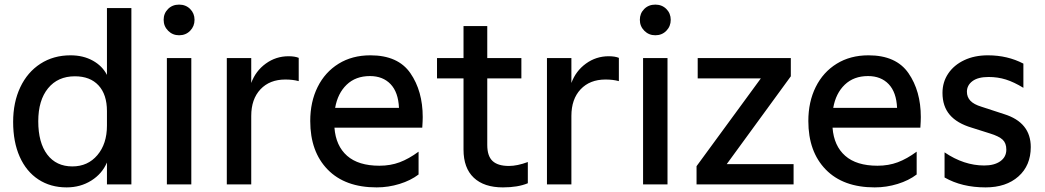

<svg xmlns="http://www.w3.org/2000/svg" viewBox="-20 -800 4535 833"><path d="M37 -271Q37 -356 68 -421.5Q99 -487 155.5 -523.5Q212 -560 286 -560Q341 -560 382.5 -537Q424 -514 444 -475V-765H550V0H444V-95Q423 -46 376 -16.5Q329 13 269 13Q199 13 146.5 -21.5Q94 -56 65.5 -120Q37 -184 37 -271ZM294 -78Q361 -78 402.5 -127Q444 -176 444 -255V-318Q444 -390 407.5 -429.5Q371 -469 305 -469Q231 -469 188.5 -417Q146 -365 146 -274Q146 -181 185 -129.5Q224 -78 294 -78Z M704 -548H810V0H704ZM690 -714Q690 -742 709 -761Q728 -780 757 -780Q786 -780 805 -761Q824 -742 824 -714Q824 -686 805 -666.5Q786 -647 757 -647Q729 -647 709.5 -666.5Q690 -686 690 -714Z M964 -548H1070V-440Q1089 -492 1133 -524Q1177 -556 1232 -556Q1259 -556 1276 -549V-448Q1251 -455 1218 -455Q1150 -455 1110 -412.5Q1070 -370 1070 -297V0H964Z M1326 -275Q1326 -358 1358 -422.5Q1390 -487 1449 -523.5Q1508 -560 1587 -560Q1707 -560 1760.5 -482.5Q1814 -405 1814 -292Q1814 -276 1812 -246H1431Q1437 -167 1486 -124Q1535 -81 1626 -81Q1674 -81 1714 -96Q1754 -111 1796 -142V-43Q1762 -17 1713.5 -2Q1665 13 1614 13Q1477 13 1401.5 -64.5Q1326 -142 1326 -275ZM1711 -332Q1708 -400 1674.5 -435Q1641 -470 1585 -470Q1523 -470 1484 -432.5Q1445 -395 1434 -332Z M1991 -151V-460H1876V-548H1991V-687H2094V-548H2242V-460H2094V-171Q2094 -123 2117 -101.5Q2140 -80 2188 -80Q2224 -80 2270 -97V-5Q2227 13 2162 13Q2080 13 2035.5 -29Q1991 -71 1991 -151Z M2353 -548H2459V-440Q2478 -492 2522 -524Q2566 -556 2621 -556Q2648 -556 2665 -549V-448Q2640 -455 2607 -455Q2539 -455 2499 -412.5Q2459 -370 2459 -297V0H2353Z M2770 -548H2876V0H2770ZM2756 -714Q2756 -742 2775 -761Q2794 -780 2823 -780Q2852 -780 2871 -761Q2890 -742 2890 -714Q2890 -686 2871 -666.5Q2852 -647 2823 -647Q2795 -647 2775.5 -666.5Q2756 -686 2756 -714Z M3002 -79 3281 -460H3007V-548H3411V-469L3133 -88H3423V0H3002Z M3487 -275Q3487 -358 3519 -422.5Q3551 -487 3610 -523.5Q3669 -560 3748 -560Q3868 -560 3921.5 -482.5Q3975 -405 3975 -292Q3975 -276 3973 -246H3592Q3598 -167 3647 -124Q3696 -81 3787 -81Q3835 -81 3875 -96Q3915 -111 3957 -142V-43Q3923 -17 3874.5 -2Q3826 13 3775 13Q3638 13 3562.5 -64.5Q3487 -142 3487 -275ZM3872 -332Q3869 -400 3835.5 -435Q3802 -470 3746 -470Q3684 -470 3645 -432.5Q3606 -395 3595 -332Z M4078 -30V-139Q4162 -82 4250 -82Q4294 -82 4320 -100.5Q4346 -119 4346 -151Q4346 -179 4330 -194Q4314 -209 4275 -221L4196 -246Q4132 -265 4100.5 -302Q4069 -339 4069 -397Q4069 -444 4094 -481Q4119 -518 4163.5 -539Q4208 -560 4266 -560Q4351 -560 4420 -524V-419Q4379 -444 4344 -455Q4309 -466 4269 -466Q4223 -466 4199 -448Q4175 -430 4175 -402Q4175 -379 4190 -363Q4205 -347 4238 -337L4336 -305Q4452 -269 4452 -162Q4452 -82 4398.5 -34.5Q4345 13 4256 13Q4153 13 4078 -30Z"/></svg>

Font: Application Medium
Style: Regular
Weight: 500
Designer: Wei Huang
Foundry: Wei Huang
Version: Version 0.012